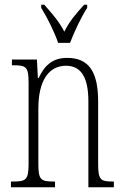

<svg xmlns="http://www.w3.org/2000/svg" viewBox="-20 -786 522 806"><path d="M224 -606H274C291 -651 321 -715 346 -753V-766H333C298 -727 273 -699 250 -653C226 -699 200 -727 166 -766H153V-753C177 -715 209 -651 224 -606ZM26 0H211V-24H205C151 -24 141 -31 141 -99V-330C141 -454 189 -510 257 -510C326 -510 351 -452 351 -360V0H458V-24H454C401 -24 392 -31 392 -100V-360C392 -486 352 -543 262 -543C200 -543 167 -511 142 -458H139L135 -536H30V-512H35C90 -512 100 -506 100 -438V-100C100 -31 90 -24 34 -24H26Z"/></svg>

Font: Noto Serif Armenian ExtraCondensed ExtraLight
Style: Regular
Weight: 200
Width: 2
Designer: Monotype Design Team
Foundry: Monotype Imaging Inc.
Version: Version 2.008